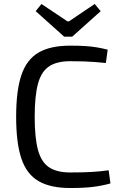

<svg xmlns="http://www.w3.org/2000/svg" viewBox="-20 -931 610 963"><path d="M332 -702Q376 -702 407.5 -700Q439 -698 465.5 -693.5Q492 -689 520 -682L511 -615Q481 -618 455.5 -620Q430 -622 401 -623Q372 -624 332 -624Q265 -624 226 -598Q187 -572 170.5 -511Q154 -450 154 -345Q154 -240 170.5 -179Q187 -118 226 -92Q265 -66 332 -66Q396 -66 439.5 -68.5Q483 -71 525 -77L534 -11Q491 1 445.5 6.5Q400 12 332 12Q233 12 173.5 -22.5Q114 -57 87.5 -135Q61 -213 61 -345Q61 -477 87.5 -555Q114 -633 173.5 -667.5Q233 -702 332 -702ZM455 -911 485 -875 342 -747H302L159 -875L188 -911L318 -824H326Z"/></svg>

Font: Exo 2
Style: Regular
Weight: 400
Designer: Natanael Gama
Foundry: Natanael Gama
Version: Version 2.010